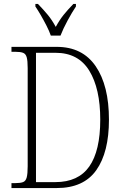

<svg xmlns="http://www.w3.org/2000/svg" viewBox="-20 -951 621 971"><path d="M38 0V-25H59Q83 -25 96.5 -30Q110 -35 115 -53.5Q120 -72 120 -110V-607Q120 -644 115 -661.5Q110 -679 96.5 -684Q83 -689 59 -689H38V-714H267Q397 -714 464 -616Q531 -518 531 -346Q531 -181 467 -90.5Q403 0 267 0ZM260 -30Q376 -30 431.5 -109Q487 -188 487 -346Q487 -503 431.5 -593.5Q376 -684 261 -684H162V-30ZM237 -771Q229 -794 215.5 -820.5Q202 -847 187 -873Q172 -899 159 -918V-931H172Q201 -901 222 -875.5Q243 -850 262 -815Q281 -850 301.5 -875.5Q322 -901 351 -931H364V-918Q345 -890 322 -847.5Q299 -805 286 -771Z"/></svg>

Font: Noto Serif Sinhala Condensed ExtraLight
Style: Regular
Weight: 200
Width: 3
Designer: Jelle Bosma - Monotype Design Team
Foundry: Monotype Imaging Inc.
Version: Version 2.007; ttfautohint (v1.8.4.7-5d5b)